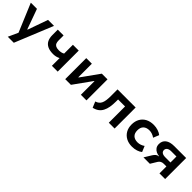

<svg xmlns="http://www.w3.org/2000/svg" viewBox="286 -1790 3247 3247"><g transform="rotate(45 1909.5 -166.5)"><path d="M146 180 252 -53V64L14 -503H161L291 -142H298L426 -503H569L290 180Z M1021 0V-185Q992 -169 959.5 -161.5Q927 -154 895 -154Q813 -154 760.5 -179.5Q708 -205 683.5 -254Q659 -303 659 -373V-503H798V-382Q798 -347 808.5 -321Q819 -295 845.5 -281.5Q872 -268 919 -268Q948 -268 974.5 -274Q1001 -280 1021 -293V-503H1160V0Z M1340 0V-503H1474V-180H1480L1712 -503H1848V0H1714V-324H1708L1476 0Z M2010 14 1966 -92Q2002 -103 2026 -123Q2050 -143 2063.5 -173.5Q2077 -204 2082.5 -246.5Q2088 -289 2088 -345V-503H2521V0H2382V-389H2215V-341Q2215 -266 2204.5 -206.5Q2194 -147 2170.5 -102Q2147 -57 2107.5 -28Q2068 1 2010 14Z M2943 10Q2862 10 2802 -22.5Q2742 -55 2708.5 -113.5Q2675 -172 2675 -251Q2675 -331 2708.5 -390Q2742 -449 2802.5 -481Q2863 -513 2944 -513Q3002 -513 3052 -496.5Q3102 -480 3133 -454L3091 -350Q3063 -371 3029 -383Q2995 -395 2961 -395Q2891 -395 2852.5 -358.5Q2814 -322 2814 -251Q2814 -180 2852.5 -144Q2891 -108 2960 -108Q2995 -108 3028.5 -120Q3062 -132 3088 -151L3131 -48Q3100 -22 3051 -6Q3002 10 2943 10Z M3211 0 3290 -129Q3310 -161 3332.5 -178Q3355 -195 3378 -195H3382V-201Q3347 -204 3313 -220Q3279 -236 3257 -267Q3235 -298 3235 -345Q3235 -419 3288.5 -461Q3342 -503 3445 -503H3729V0H3594V-166H3528Q3497 -166 3473 -153Q3449 -140 3434 -115L3364 0ZM3473 -262H3595V-405H3473Q3421 -405 3394.5 -385Q3368 -365 3368 -332Q3368 -299 3394 -280.5Q3420 -262 3473 -262Z"/></g></svg>

Font: Nunito Sans 6pt
Style: Bold
Weight: 700
Version: Version 3.101;gftools[0.9.27]